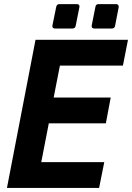

<svg xmlns="http://www.w3.org/2000/svg" viewBox="-20 -925 650 945"><path d="M251 -784.7Q237.8 -784.7 237.8 -796.4Q237.8 -799.3 238.3 -800.8L256.8 -891.6Q259.8 -904.8 272.5 -904.8H357.9Q371.1 -904.8 371.1 -893.1Q371.1 -890.1 370.6 -888.7L352.5 -797.9Q350.1 -784.7 336.9 -784.7ZM444.3 -784.7Q431.2 -784.7 431.2 -796.4Q431.2 -799.3 431.6 -800.8L449.7 -891.6Q451.7 -904.8 465.3 -904.8H550.8Q558.1 -904.8 561.8 -900.4Q565.4 -896 564 -888.7L546.4 -797.9Q543.9 -784.7 530.8 -784.7ZM154.8 -729H609.9L585 -602.1H274.9L244.1 -444.8H524.9L501 -317.9H220.2L183.1 -127H493.2L467.8 0H14.2Z"/></svg>

Font: Hack
Style: Bold Italic
Weight: 700
Italic angle: -11°
Monospace: yes
Designer: Christopher Simpkins
Foundry: Christopher Simpkins
Version: Version 2.017; ttfautohint (v1.4.1) -l 4 -r 80 -G 350 -x 0 -